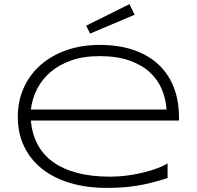

<svg xmlns="http://www.w3.org/2000/svg" viewBox="-20 -895 950 927"><path d="M789.1 -35.2Q748 -22.5 712.9 -13.4Q677.7 -4.4 643.6 1.2Q609.4 6.8 574 9.5Q538.6 12.2 496.1 12.2Q397.5 12.2 317.9 -11.7Q238.3 -35.6 182.4 -80.3Q126.5 -125 96.2 -188.5Q65.9 -252 65.9 -331.1Q65.9 -407.7 95 -471.7Q124 -535.6 176.3 -581.5Q228.5 -627.4 301.3 -652.8Q374 -678.2 461.9 -678.2Q553.2 -678.2 624.5 -653.8Q695.8 -629.4 744.6 -584Q793.5 -538.6 818.8 -473.9Q844.2 -409.2 844.2 -328.1V-313H128.9Q134.3 -250.5 160.2 -200.2Q186 -149.9 233.6 -114.7Q281.2 -79.6 350.8 -60.8Q420.4 -42 513.2 -42Q552.7 -42 593.3 -47.4Q633.8 -52.7 670.9 -61.8Q708 -70.8 738.8 -82.3Q769.5 -93.8 789.1 -106ZM784.2 -366.2Q780.8 -417.5 761.2 -464.1Q741.7 -510.7 702.9 -546.4Q664.1 -582 604.2 -603Q544.4 -624 460.9 -624Q382.3 -624 323.2 -603Q264.2 -582 223.1 -546.6Q182.1 -511.2 158.7 -464.6Q135.3 -418 128.9 -366.2ZM629.9 -823.7 415 -732.9 396 -771 605 -875Z"/></svg>

Font: Syncopate
Style: Regular
Weight: 300
Width: 7
Designer: Astigmatic (AOETI)
Foundry: Astigmatic (AOETI)
Version: Version 001.000